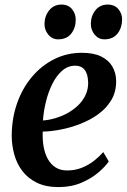

<svg xmlns="http://www.w3.org/2000/svg" viewBox="-20 -788 542 820"><path d="M444.5 -98.5Q431 -78 401.2 -52.2Q371.5 -26.5 328.2 -7.8Q285 11 230 11Q175.5 11 137.2 -7.8Q99 -26.5 75.2 -58Q51.5 -89.5 40.8 -128.8Q30 -168 30 -209.5Q30.5 -283 53 -347Q75.5 -411 116 -459.2Q156.5 -507.5 211 -535Q265.5 -562.5 329.5 -562.5Q380 -562.5 412 -546.8Q444 -531 459.8 -504Q475.5 -477 476 -443Q476.5 -396 455.5 -360.8Q434.5 -325.5 399.5 -300.2Q364.5 -275 322.5 -258.8Q280.5 -242.5 238.5 -234.5Q196.5 -226.5 162.5 -226Q161 -192 166.2 -162Q171.5 -132 184.2 -109Q197 -86 217.5 -73Q238 -60 266.5 -60Q299.5 -60 327.5 -70.8Q355.5 -81.5 379 -99.5Q402.5 -117.5 421 -138.5ZM302 -507.5Q269.5 -507.5 244.8 -485.5Q220 -463.5 202.8 -428.2Q185.5 -393 175.8 -352.2Q166 -311.5 163.5 -273.5Q187.5 -275 214.5 -282.8Q241.5 -290.5 267 -304.2Q292.5 -318 313 -337.5Q333.5 -357 345.2 -381.8Q357 -406.5 356.5 -436Q355.5 -472 341.5 -489.8Q327.5 -507.5 302 -507.5ZM228 -620Q203 -620 186.2 -640.2Q169.5 -660.5 170 -687Q171 -721 190.8 -744.8Q210.5 -768.5 242.5 -768.5Q272 -768.5 287.8 -748.8Q303.5 -729 303.5 -704Q303.5 -669 284.2 -644.5Q265 -620 228 -620ZM425.5 -620Q401 -620 384.2 -640.2Q367.5 -660.5 368 -687Q368.5 -721 388 -744.8Q407.5 -768.5 440 -768.5Q469.5 -768.5 485.8 -748.8Q502 -729 501.5 -704Q501 -669 481.8 -644.5Q462.5 -620 425.5 -620Z"/></svg>

Font: Merriweather 36pt SemiBold
Style: Italic
Weight: 600
Italic angle: -7.8°
Version: Version 2.101